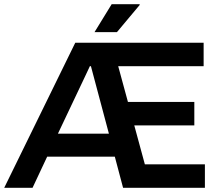

<svg xmlns="http://www.w3.org/2000/svg" viewBox="-25 -888 1044 908"><path d="M-5 0 331 -686H938V-575H534L580 -406H894V-295H610L660 -111H944V0H557L518 -147H198L129 0ZM249 -256H490L418 -526Q415 -538 411.5 -550.5Q408 -563 405 -575H400Q394 -563 388.5 -550.5Q383 -538 377 -526ZM422 -736 503 -868H635L636 -865L528 -736Z"/></svg>

Font: Archivo Variable SemiBold
Style: Regular
Weight: 600
Designer: Hector Gatti
Foundry: Omnibus-Type
Version: Version 2.001